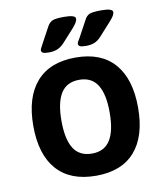

<svg xmlns="http://www.w3.org/2000/svg" viewBox="-82 -785 733 859"><g transform="rotate(-10 284.5 -355.5)"><path d="M173 -573Q153 -573 146 -577Q139 -581 139 -588Q139 -593 142.5 -599Q146 -605 151 -615L191 -689Q200 -705 213.5 -711.5Q227 -718 268 -718Q319 -718 319 -701Q319 -687 298 -663L242 -601Q226 -585 210 -579Q194 -573 173 -573ZM342 -573Q321 -573 314 -577Q307 -581 307 -588Q307 -593 310.5 -599Q314 -605 320 -615L360 -689Q368 -705 381.5 -711.5Q395 -718 437 -718Q488 -718 488 -701Q488 -687 466 -663L410 -601Q395 -585 379 -579Q363 -573 342 -573ZM286 7Q169 7 108 -62Q47 -131 47 -261Q47 -391 108 -460.5Q169 -530 286 -530Q402 -530 462.5 -460.5Q523 -391 523 -261Q523 -131 462.5 -62Q402 7 286 7ZM285 -94Q341 -94 367.5 -136Q394 -178 394 -262Q394 -345 367.5 -387Q341 -429 285 -429Q228 -429 201.5 -387Q175 -345 175 -262Q175 -178 201.5 -136Q228 -94 285 -94Z"/></g></svg>

Font: Asap SemiBold
Style: Regular
Weight: 600
Designer: Pablo Cosgaya
Foundry: Omnibus-Type
Version: Version 3.001; ttfautohint (v1.8.3)